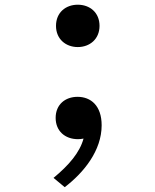

<svg xmlns="http://www.w3.org/2000/svg" viewBox="-20 -574 660 816"><path d="M311.5 17.5C319.5 17.5 327 16.5 335 15C319 74 273 128 207.5 182L255 221.5C337 159 412 65.5 412 -41.5C412 -125 366 -162.5 309.5 -162.5C257.5 -162.5 216.5 -130 216.5 -73C216.5 -17.5 256 17.5 311.5 17.5ZM310.5 -374C361.5 -374 403 -408 403 -464C403 -521 361.5 -554 310.5 -554C259.5 -554 218 -521 218 -464C218 -408 259.5 -374 310.5 -374Z"/></svg>

Font: Monaspace Argon
Style: Regular
Weight: 400
Designer: Riley Cran & the Lettermatic Team
Foundry: Lettermatic
Version: Version 1.200 (Monaspace Argon)